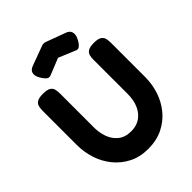

<svg xmlns="http://www.w3.org/2000/svg" viewBox="-256 -1046 1199 1199"><g transform="rotate(-45 344.0 -446.0)"><path d="M342 18Q269 18 213.5 -10.5Q158 -39 119.5 -86.5Q81 -134 62 -193.5Q43 -253 43 -315V-614Q43 -634 46.5 -651.5Q50 -669 66 -680Q82 -691 119 -691Q157 -691 173 -680Q189 -669 192.5 -651.5Q196 -634 196 -613V-315Q196 -271 210.5 -230Q225 -189 258 -162Q291 -135 345 -135Q391 -135 424 -157.5Q457 -180 475 -220.5Q493 -261 493 -316V-620Q493 -638 497 -654Q501 -670 517 -680.5Q533 -691 570 -691Q607 -691 622.5 -679.5Q638 -668 641.5 -651Q645 -634 645 -613V-313Q645 -250 625.5 -191Q606 -132 567.5 -85Q529 -38 472.5 -10Q416 18 342 18ZM345 -910Q352 -910 357.5 -908Q363 -906 366 -905L488 -860Q516 -851 522 -829Q528 -807 514 -780Q503 -756 488 -742.5Q473 -729 458 -736L345 -783L233 -738Q216 -731 201.5 -745Q187 -759 175 -781Q160 -809 166 -829.5Q172 -850 201 -860L323 -905Q325 -906 331.5 -908Q338 -910 345 -910Z"/></g></svg>

Font: Fredoka SemiBold
Style: Regular
Weight: 600
Designer: Ben Nathan
Foundry: Milena B. Brandão, Ben Nathan
Version: Version 2.001